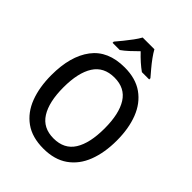

<svg xmlns="http://www.w3.org/2000/svg" viewBox="-261 -1079 1227 1227"><g transform="rotate(45 352.0 -465.5)"><path d="M648 -358Q648 -249 616 -166Q584 -83 518 -36.5Q452 10 352 10Q250 10 184.5 -37Q119 -84 87.5 -167Q56 -250 56 -359Q56 -530 129.5 -627.5Q203 -725 353 -725Q453 -725 518.5 -678.5Q584 -632 616 -549.5Q648 -467 648 -358ZM166 -358Q166 -226 211.5 -154Q257 -82 352 -82Q448 -82 493 -153.5Q538 -225 538 -358Q538 -490 493 -561.5Q448 -633 353 -633Q257 -633 211.5 -561.5Q166 -490 166 -358ZM405 -941Q417 -919 436.5 -892Q456 -865 478 -839Q500 -813 518 -792V-781H452Q404 -815 352 -870Q326 -844 300.5 -820.5Q275 -797 252 -781H187V-792Q205 -813 226.5 -839.5Q248 -866 267.5 -892.5Q287 -919 299 -941Z"/></g></svg>

Font: Noto Sans Ethiopic SemiCondensed Medium
Style: Regular
Weight: 500
Width: 4
Designer: Monotype Design Team
Foundry: Monotype Imaging Inc.
Version: Version 2.102; ttfautohint (v1.8.4.7-5d5b)